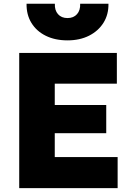

<svg xmlns="http://www.w3.org/2000/svg" viewBox="-20 -974 682 994"><path d="M79.5 0V-700H585V-541H263.5V-430.5H530V-284.5H263.5V-161H589V0ZM329.5 -765Q265 -765 217 -788.8Q169 -812.5 142.8 -855.2Q116.5 -898 117.5 -954.5H264Q262.5 -921 280.2 -900.8Q298 -880.5 329.5 -880.5Q361 -880.5 378.8 -900.8Q396.5 -921 395 -954.5H541.5Q542.5 -899 515.8 -856.2Q489 -813.5 441 -789.2Q393 -765 329.5 -765Z"/></svg>

Font: Geologica Cursive ExtraBold
Style: Regular
Weight: 800
Designer: Sindre Bremnes, Frode Helland
Foundry: Monokrom Skriftforlag AS
Version: Version 1.010;gftools[0.9.28]